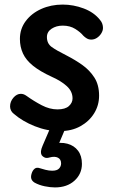

<svg xmlns="http://www.w3.org/2000/svg" viewBox="-20 -565 503 839"><path d="M417 -478Q424 -470 427 -461Q430 -452 430 -443Q430 -431 422.5 -419Q415 -407 403.5 -399.5Q392 -392 379 -392Q368 -392 359.5 -397Q351 -402 344 -409Q332 -424 309 -438.5Q286 -453 254 -453Q226 -453 205.5 -439.5Q185 -426 185 -403Q185 -375 205.5 -360Q226 -345 272 -322Q309 -303 340.5 -280.5Q372 -258 392.5 -226Q413 -194 413 -147Q413 -105 391.5 -70Q370 -35 331.5 -13.5Q293 8 241 8Q186 8 132 -13.5Q78 -35 40 -68Q32 -74 28 -82.5Q24 -91 24 -100Q24 -121 38.5 -138Q53 -155 71 -155Q77 -155 83 -153Q89 -151 96 -146Q128 -123 162.5 -105Q197 -87 231 -87Q265 -87 281 -101.5Q297 -116 297 -135Q297 -166 271.5 -189Q246 -212 205 -230Q155 -253 124.5 -277.5Q94 -302 80.5 -331Q67 -360 67 -395Q67 -439 92.5 -473Q118 -507 160.5 -526Q203 -545 254 -545Q301 -545 346 -528Q391 -511 417 -478ZM220 254Q200 254 175.5 249Q151 244 131 233Q120 226 117 216.5Q114 207 118 194Q122 180 131 172.5Q140 165 154 170Q163 173 178.5 177Q194 181 208 181Q229 181 238 171.5Q247 162 247 149Q247 131 233 124Q219 117 197 123Q184 127 175.5 123.5Q167 120 162 113Q158 105 159 95.5Q160 86 166 72L197 0H264L231 78L205 64Q245 55 274.5 63Q304 71 321 93.5Q338 116 338 151Q338 195 305.5 224.5Q273 254 220 254Z"/></svg>

Font: Playpen Sans Medium
Style: Regular
Weight: 500
Designer: Laura Meseguer, Veronika Burian, José Scaglione
Foundry: TypeTogether
Version: Version 1.001